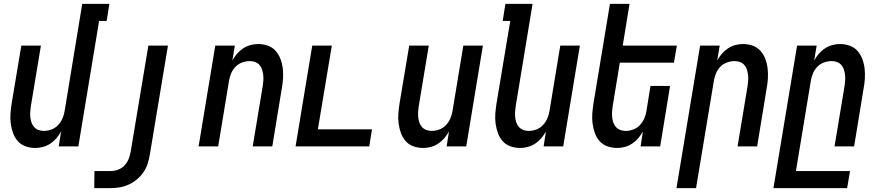

<svg xmlns="http://www.w3.org/2000/svg" viewBox="-20 -755 4540 990"><path d="M163 8Q136 8 112 -0.5Q88 -9 72 -27Q56 -45 47.5 -68.5Q39 -92 35.5 -117.5Q32 -143 34 -169Q36 -195 40 -221L90 -520H191L139 -207Q137 -193 136 -178.5Q135 -164 136.5 -150Q138 -136 142.5 -123Q147 -110 156 -100Q165 -90 178 -85Q191 -80 206 -80Q225 -80 244.5 -87Q264 -94 278.5 -109Q293 -124 301.5 -143Q310 -162 313 -181L404 -735H544L530 -647H491L384 0H283L295 -77Q285 -59 271 -42.5Q257 -26 239.5 -14.5Q222 -3 202 2.5Q182 8 163 8Z M550 215H466L467 127H550Q569 127 588.5 120Q608 113 622 98Q636 83 643.5 64Q651 45 654 26L745 -520H846L753 40Q749 64 742 87Q735 110 721 131Q707 152 687 169Q667 186 644 196.5Q621 207 597 211Q573 215 550 215Z M1004 0 1090 -520H1191L1178 -443Q1188 -461 1202 -477.5Q1216 -494 1233.5 -505.5Q1251 -517 1271 -522.5Q1291 -528 1310 -528Q1337 -528 1361 -519.5Q1385 -511 1401 -493Q1417 -475 1426 -451.5Q1435 -428 1438 -402.5Q1441 -377 1439.5 -351Q1438 -325 1433 -299L1384 0H1283L1335 -313Q1337 -327 1338 -341.5Q1339 -356 1337 -370Q1335 -384 1331 -397Q1327 -410 1318 -420Q1309 -430 1296 -435Q1283 -440 1268 -440Q1249 -440 1229 -433Q1209 -426 1194.5 -411Q1180 -396 1172 -377Q1164 -358 1161 -339L1105 0Z M1504 0 1590 -520H1691L1619 -88H1898L1884 0Z M2163 8Q2136 8 2112 -0.5Q2088 -9 2072 -27Q2056 -45 2047.5 -68.5Q2039 -92 2035.5 -117.5Q2032 -143 2034 -169Q2036 -195 2040 -221L2090 -520H2191L2139 -207Q2137 -193 2136 -178.5Q2135 -164 2136.5 -150Q2138 -136 2142.5 -123Q2147 -110 2156 -100Q2165 -90 2178 -85Q2191 -80 2206 -80Q2225 -80 2244.5 -87Q2264 -94 2278.5 -109Q2293 -124 2301.5 -143Q2310 -162 2313 -181L2369 -520H2470L2384 0H2283L2295 -77Q2285 -59 2271 -42.5Q2257 -26 2239.5 -14.5Q2222 -3 2202 2.5Q2182 8 2163 8Z M2663 8Q2636 8 2612 -0.5Q2588 -9 2572 -27Q2556 -45 2547.5 -68.5Q2539 -92 2535.5 -117.5Q2532 -143 2534 -169Q2536 -195 2540 -221L2611 -647H2572L2586 -735H2726L2639 -207Q2637 -193 2636 -178.5Q2635 -164 2636.5 -150Q2638 -136 2642.5 -123Q2647 -110 2656 -100Q2665 -90 2678 -85Q2691 -80 2706 -80Q2725 -80 2744.5 -87Q2764 -94 2778.5 -109Q2793 -124 2801.5 -143Q2810 -162 2813 -181L2869 -520H2970L2884 0H2783L2795 -77Q2785 -59 2771 -42.5Q2757 -26 2739.5 -14.5Q2722 -3 2702 2.5Q2682 8 2663 8Z M3163 8Q3136 8 3112 -0.5Q3088 -9 3072 -27Q3056 -45 3047.5 -68.5Q3039 -92 3035.5 -117.5Q3032 -143 3034 -169Q3036 -195 3040 -221L3125 -735H3226L3191 -520H3470L3455 -432H3176L3139 -207Q3137 -193 3136 -178.5Q3135 -164 3136.5 -150Q3138 -136 3142.5 -123Q3147 -110 3156 -100Q3165 -90 3178 -85Q3191 -80 3206 -80Q3225 -80 3244.5 -87Q3264 -94 3278.5 -109Q3293 -124 3301.5 -143Q3310 -162 3313 -181L3334 -312H3435L3384 0H3283L3295 -77Q3285 -59 3271 -42.5Q3257 -26 3239.5 -14.5Q3222 -3 3202 2.5Q3182 8 3163 8Z M3468 215 3590 -520H3691L3678 -443Q3688 -461 3702 -477.5Q3716 -494 3733.5 -505.5Q3751 -517 3771 -522.5Q3791 -528 3810 -528Q3837 -528 3861 -519.5Q3885 -511 3901 -493Q3917 -475 3926 -451.5Q3935 -428 3938 -402.5Q3941 -377 3939.5 -351Q3938 -325 3933 -299L3884 0H3783L3835 -313Q3837 -327 3838 -341.5Q3839 -356 3837 -370Q3835 -384 3831 -397Q3827 -410 3818 -420Q3809 -430 3796 -435Q3783 -440 3768 -440Q3749 -440 3729 -433Q3709 -426 3694.5 -411Q3680 -396 3672 -377Q3664 -358 3661 -339L3569 215Z M3968 215 4090 -520H4191L4178 -443Q4188 -461 4202 -477.5Q4216 -494 4233.5 -505.5Q4251 -517 4271 -522.5Q4291 -528 4310 -528Q4337 -528 4361 -519.5Q4385 -511 4401 -493Q4417 -475 4426 -451.5Q4435 -428 4438 -402.5Q4441 -377 4439.5 -351Q4438 -325 4433 -299L4384 0H4283L4335 -313Q4337 -327 4338 -341.5Q4339 -356 4337 -370Q4335 -384 4331 -397Q4327 -410 4318 -420Q4309 -430 4296 -435Q4283 -440 4268 -440Q4249 -440 4229 -433Q4209 -426 4194.5 -411Q4180 -396 4172 -377Q4164 -358 4161 -339L4084 127H4363L4348 215Z"/></svg>

Font: Iosevka Semibold
Style: Italic
Weight: 600
Italic angle: -9°
Monospace: yes
Designer: Belleve Invis
Foundry: Belleve Invis
Version: Version 32.5.0; ttfautohint (v1.8.4)